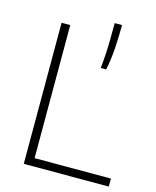

<svg xmlns="http://www.w3.org/2000/svg" viewBox="-120 -890 793 973"><g transform="rotate(15 277.0 -404.0)"><path d="M99 0V-740H144.5V-42H545V0ZM350 -570Q354 -605 356.2 -644.2Q358.5 -683.5 359 -725Q359.5 -766.5 359.5 -808H398Q398 -743.5 393.8 -683.2Q389.5 -623 378.5 -570Z"/></g></svg>

Font: Encode Sans SemiExpanded ExtraLight
Style: Regular
Weight: 250
Width: 6
Designer: Multiple Designers
Foundry: Impallari Type
Version: Version 3.002